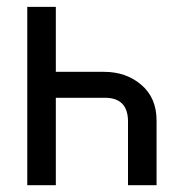

<svg xmlns="http://www.w3.org/2000/svg" viewBox="-20 -544 520 564"><path d="M439.9 0H356V-187Q356 -256.8 288.1 -256.8H144V0H60.1V-523.9H144V-333H285.2Q350.6 -333 395 -294.9Q439.9 -256.8 439.9 -189.9Z"/></svg>

Font: Miedinger*
Style: Book
Weight: 400
Version: Version 001.000